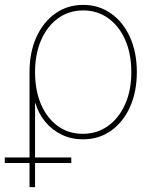

<svg xmlns="http://www.w3.org/2000/svg" viewBox="-41 -557 623 781"><path d="M79.1 204.1V-263.7Q79.1 -344.2 106.9 -405.8Q134.8 -467.3 184.1 -502.2Q233.4 -537.1 297.4 -537.1Q361.3 -537.1 410.6 -502.2Q460 -467.3 487.8 -405.8Q515.6 -344.2 515.6 -263.7Q515.6 -183.1 487.5 -121.3Q459.5 -59.6 410.2 -24.9Q360.8 9.8 296.4 9.8Q249.5 9.8 210.4 -9Q171.4 -27.8 143.6 -61Q115.7 -94.2 103.5 -136.7H101.6V204.1ZM296.4 -12.7Q354 -12.7 398.4 -44.7Q442.9 -76.7 468 -133.1Q493.2 -189.5 493.2 -263.7Q493.2 -338.4 468.3 -394.8Q443.4 -451.2 399.2 -482.9Q355 -514.6 297.4 -514.6Q238.8 -514.6 194.6 -482.2Q150.4 -449.7 126 -393.3Q101.6 -336.9 101.6 -263.7Q101.6 -189.5 125.7 -133.1Q149.9 -76.7 193.6 -44.7Q237.3 -12.7 296.4 -12.7ZM-21.5 106V83.5H249V106Z"/></svg>

Font: Inter 24pt Thin
Style: Regular
Weight: 250
Designer: Rasmus Andersson
Foundry: rsms
Version: Version 4.001;git-66647c0bb